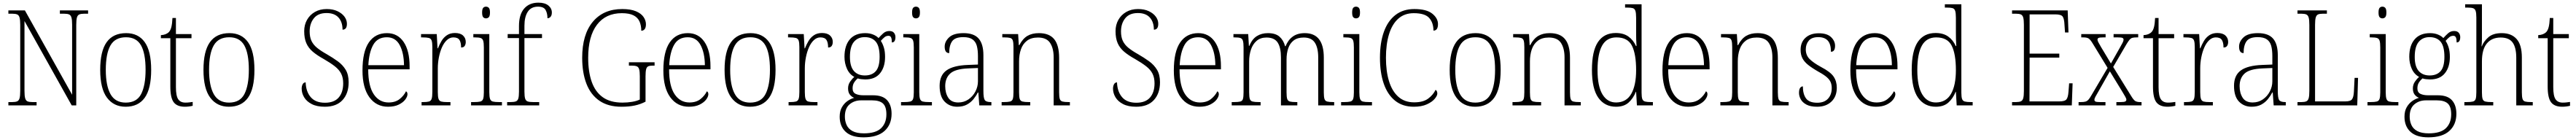

<svg xmlns="http://www.w3.org/2000/svg" viewBox="-20 -792 19357 1052"><path d="M43 0V-25H72Q96 -25 109 -30.5Q122 -36 127 -54Q132 -72 132 -109V-606Q132 -642 127 -660Q122 -678 109 -683.5Q96 -689 72 -689H43V-714H167L522 -80V-606Q522 -642 517 -660Q512 -678 499 -683.5Q486 -689 462 -689H430V-714H642V-689H613Q589 -689 576 -683.5Q563 -678 558 -660Q553 -642 553 -605V0H519L164 -634V-109Q164 -72 169 -54Q174 -36 186.5 -30.5Q199 -25 224 -25H255V0Z M924 10Q835 10 784 -58Q733 -126 733 -267Q733 -407 781.5 -475Q830 -543 928 -543Q1019 -543 1067.5 -475.5Q1116 -408 1116 -267Q1116 -125 1067.5 -57.5Q1019 10 924 10ZM925 -21Q1008 -21 1041 -86Q1074 -151 1074 -267Q1074 -391 1039.5 -451.5Q1005 -512 927 -512Q845 -512 810 -450.5Q775 -389 775 -267Q775 -148 810.5 -84.5Q846 -21 925 -21Z M1369 10Q1311 10 1285.5 -23.5Q1260 -57 1260 -142V-505H1189V-528Q1229 -530 1250 -552Q1262 -565 1268 -590Q1274 -615 1276 -657H1302V-536H1419V-505H1302V-137Q1302 -72 1319 -46.5Q1336 -21 1373 -21Q1389 -21 1401 -22.5Q1413 -24 1428 -26V3Q1398 10 1369 10Z M1700 10Q1611 10 1560 -58Q1509 -126 1509 -267Q1509 -407 1557.5 -475Q1606 -543 1704 -543Q1795 -543 1843.5 -475.5Q1892 -408 1892 -267Q1892 -125 1843.5 -57.5Q1795 10 1700 10ZM1701 -21Q1784 -21 1817 -86Q1850 -151 1850 -267Q1850 -391 1815.5 -451.5Q1781 -512 1703 -512Q1621 -512 1586 -450.5Q1551 -389 1551 -267Q1551 -148 1586.5 -84.5Q1622 -21 1701 -21Z M2421 10Q2361 10 2322.5 -10Q2284 -30 2265.5 -61Q2247 -92 2247 -126Q2247 -145 2254.5 -159Q2262 -173 2277 -173Q2279 -104 2315 -62Q2351 -20 2422 -20Q2491 -20 2525 -59Q2559 -98 2559 -166Q2559 -208 2544 -238Q2529 -268 2496.5 -293.5Q2464 -319 2412 -349Q2363 -376 2330.5 -403.5Q2298 -431 2282 -467.5Q2266 -504 2266 -558Q2266 -605 2287 -642.5Q2308 -680 2346 -702Q2384 -724 2435 -724Q2482 -724 2516 -708Q2550 -692 2568.5 -667Q2587 -642 2587 -613Q2587 -569 2554 -569Q2554 -627 2523.5 -660.5Q2493 -694 2434 -694Q2370 -694 2338.5 -654.5Q2307 -615 2307 -556Q2307 -513 2321 -484Q2335 -455 2363.5 -432Q2392 -409 2435 -385Q2480 -359 2517.5 -332Q2555 -305 2577.5 -268Q2600 -231 2600 -174Q2600 -90 2554 -40Q2508 10 2421 10Z M2896 10Q2808 10 2756 -61Q2704 -132 2704 -262Q2704 -404 2752 -473.5Q2800 -543 2888 -543Q2968 -543 3013 -477Q3058 -411 3058 -294V-271H2747Q2747 -146 2788.5 -84Q2830 -22 2900 -22Q2951 -22 2983 -47.5Q3015 -73 3031 -106Q3042 -100 3042 -84Q3042 -66 3025.5 -44Q3009 -22 2976.5 -6Q2944 10 2896 10ZM3016 -302Q3015 -395 2983.5 -453.5Q2952 -512 2887 -512Q2817 -512 2785 -455.5Q2753 -399 2748 -302Z M3148 0V-25H3160Q3188 -25 3203 -29Q3218 -33 3223.5 -49Q3229 -65 3229 -101V-438Q3229 -472 3223.5 -487.5Q3218 -503 3202 -507Q3186 -511 3154 -511H3144V-536H3262L3268 -429H3271Q3282 -457 3297.5 -483.5Q3313 -510 3338 -527Q3363 -544 3399 -544Q3439 -544 3459.5 -525Q3480 -506 3480 -477Q3480 -459 3472 -447Q3464 -435 3445 -435Q3445 -473 3432.5 -492Q3420 -511 3387 -511Q3360 -511 3338 -490.5Q3316 -470 3301 -436Q3286 -402 3278 -360.5Q3270 -319 3270 -278V-100Q3270 -65 3275.5 -49Q3281 -33 3296 -29Q3311 -25 3339 -25H3365V0Z M3632 -654Q3619 -654 3611 -663Q3603 -672 3603 -698Q3603 -724 3611 -733Q3619 -742 3632 -742Q3645 -742 3653.5 -733Q3662 -724 3662 -698Q3662 -672 3653.5 -663Q3645 -654 3632 -654ZM3520 0V-25H3542Q3574 -25 3589.5 -29Q3605 -33 3610.5 -48.5Q3616 -64 3616 -98V-435Q3616 -470 3611 -486Q3606 -502 3591.5 -506.5Q3577 -511 3549 -511H3537V-536H3657V-99Q3657 -65 3662.5 -49Q3668 -33 3683.5 -29Q3699 -25 3731 -25H3752V0Z M3791 0V-25H3815Q3841 -25 3855 -29.5Q3869 -34 3874.5 -50.5Q3880 -67 3880 -103V-506H3795V-536H3880V-597Q3880 -682 3918.5 -727Q3957 -772 4026 -772Q4075 -772 4101 -750.5Q4127 -729 4127 -698Q4127 -677 4117.5 -666Q4108 -655 4094 -655Q4094 -692 4080 -717Q4066 -742 4023 -742Q3971 -742 3946 -703.5Q3921 -665 3921 -599V-536H4053V-506H3921V-103Q3921 -67 3926.5 -50.5Q3932 -34 3946 -29.5Q3960 -25 3987 -25H4032V0Z M4650 10Q4550 10 4484.5 -35Q4419 -80 4387 -162.5Q4355 -245 4355 -358Q4355 -533 4435 -628.5Q4515 -724 4656 -724Q4719 -724 4758.5 -707.5Q4798 -691 4816 -664.5Q4834 -638 4834 -610Q4834 -585 4824.5 -573Q4815 -561 4799 -561Q4799 -600 4786 -630Q4773 -660 4741 -676.5Q4709 -693 4653 -693Q4532 -693 4466 -606Q4400 -519 4400 -358Q4400 -253 4426.5 -177.5Q4453 -102 4509.5 -61.5Q4566 -21 4658 -21Q4696 -21 4731 -27Q4766 -33 4788 -44V-219Q4788 -254 4783 -271.5Q4778 -289 4764.5 -294Q4751 -299 4727 -299H4706V-324H4899V-299H4887Q4864 -299 4852 -294Q4840 -289 4835.5 -271.5Q4831 -254 4831 -218V-28Q4792 -8 4749 1Q4706 10 4650 10Z M5157 10Q5069 10 5017 -61Q4965 -132 4965 -262Q4965 -404 5013 -473.5Q5061 -543 5149 -543Q5229 -543 5274 -477Q5319 -411 5319 -294V-271H5008Q5008 -146 5049.5 -84Q5091 -22 5161 -22Q5212 -22 5244 -47.5Q5276 -73 5292 -106Q5303 -100 5303 -84Q5303 -66 5286.5 -44Q5270 -22 5237.5 -6Q5205 10 5157 10ZM5277 -302Q5276 -395 5244.5 -453.5Q5213 -512 5148 -512Q5078 -512 5046 -455.5Q5014 -399 5009 -302Z M5616 10Q5527 10 5476 -58Q5425 -126 5425 -267Q5425 -407 5473.5 -475Q5522 -543 5620 -543Q5711 -543 5759.5 -475.5Q5808 -408 5808 -267Q5808 -125 5759.5 -57.5Q5711 10 5616 10ZM5617 -21Q5700 -21 5733 -86Q5766 -151 5766 -267Q5766 -391 5731.5 -451.5Q5697 -512 5619 -512Q5537 -512 5502 -450.5Q5467 -389 5467 -267Q5467 -148 5502.5 -84.5Q5538 -21 5617 -21Z M5906 0V-25H5918Q5946 -25 5961 -29Q5976 -33 5981.5 -49Q5987 -65 5987 -101V-438Q5987 -472 5981.5 -487.5Q5976 -503 5960 -507Q5944 -511 5912 -511H5902V-536H6020L6026 -429H6029Q6040 -457 6055.5 -483.5Q6071 -510 6096 -527Q6121 -544 6157 -544Q6197 -544 6217.5 -525Q6238 -506 6238 -477Q6238 -459 6230 -447Q6222 -435 6203 -435Q6203 -473 6190.5 -492Q6178 -511 6145 -511Q6118 -511 6096 -490.5Q6074 -470 6059 -436Q6044 -402 6036 -360.5Q6028 -319 6028 -278V-100Q6028 -65 6033.5 -49Q6039 -33 6054 -29Q6069 -25 6097 -25H6123V0Z M6469 240Q6380 240 6335 198.5Q6290 157 6290 85Q6290 43 6306.5 14Q6323 -15 6348 -32.5Q6373 -50 6399 -57Q6380 -64 6366.5 -81Q6353 -98 6353 -128Q6353 -156 6368.5 -178.5Q6384 -201 6400 -214Q6363 -234 6344.5 -275.5Q6326 -317 6326 -365Q6326 -449 6366 -496Q6406 -543 6482 -543Q6515 -543 6541 -532.5Q6567 -522 6582 -506Q6596 -522 6616 -540.5Q6636 -559 6663 -559Q6687 -559 6698 -545.5Q6709 -532 6709 -513Q6709 -495 6702.5 -484Q6696 -473 6682 -473Q6682 -498 6676.5 -510.5Q6671 -523 6657 -523Q6640 -523 6627.5 -513Q6615 -503 6599 -485Q6612 -466 6621.5 -436.5Q6631 -407 6631 -364Q6631 -288 6593.5 -241.5Q6556 -195 6482 -195Q6471 -195 6452.5 -197Q6434 -199 6426 -203Q6410 -190 6398.5 -172Q6387 -154 6387 -128Q6387 -98 6409.5 -87Q6432 -76 6468 -76H6541Q6613 -76 6646.5 -39Q6680 -2 6680 63Q6680 144 6627 192Q6574 240 6469 240ZM6479 -225Q6533 -225 6561.5 -257.5Q6590 -290 6590 -365Q6590 -444 6561.5 -478.5Q6533 -513 6478 -513Q6427 -513 6397 -477.5Q6367 -442 6367 -364Q6367 -293 6396.5 -259Q6426 -225 6479 -225ZM6472 210Q6561 210 6601 171.5Q6641 133 6641 67Q6641 9 6615 -14.5Q6589 -38 6533 -38H6451Q6400 -38 6364.5 -8Q6329 22 6329 84Q6329 118 6342 147Q6355 176 6386.5 193Q6418 210 6472 210Z M6863 -654Q6850 -654 6842 -663Q6834 -672 6834 -698Q6834 -724 6842 -733Q6850 -742 6863 -742Q6876 -742 6884.5 -733Q6893 -724 6893 -698Q6893 -672 6884.5 -663Q6876 -654 6863 -654ZM6751 0V-25H6773Q6805 -25 6820.5 -29Q6836 -33 6841.5 -48.5Q6847 -64 6847 -98V-435Q6847 -470 6842 -486Q6837 -502 6822.5 -506.5Q6808 -511 6780 -511H6768V-536H6888V-99Q6888 -65 6893.5 -49Q6899 -33 6914.5 -29Q6930 -25 6962 -25H6983V0Z M7173 10Q7116 10 7078.5 -28.5Q7041 -67 7041 -147Q7041 -226 7092.5 -263Q7144 -300 7253 -304L7329 -307V-371Q7329 -416 7320.5 -447.5Q7312 -479 7288 -496Q7264 -513 7219 -513Q7157 -513 7135 -482Q7113 -451 7113 -393Q7079 -393 7079 -442Q7079 -480 7112.5 -511.5Q7146 -543 7221 -543Q7299 -543 7334.5 -502Q7370 -461 7370 -377V-109Q7370 -56 7380 -40.5Q7390 -25 7426 -25H7430V0H7339L7332 -97H7328Q7315 -71 7295 -46.5Q7275 -22 7245.5 -6Q7216 10 7173 10ZM7181 -22Q7224 -22 7257.5 -45Q7291 -68 7310 -104.5Q7329 -141 7329 -181V-281L7256 -278Q7158 -274 7120.5 -239.5Q7083 -205 7083 -145Q7083 -93 7106 -57.5Q7129 -22 7181 -22Z M7507 0V-25H7523Q7554 -25 7570 -29Q7586 -33 7591 -48.5Q7596 -64 7596 -99V-438Q7596 -472 7591 -487.5Q7586 -503 7571 -507Q7556 -511 7528 -511H7512V-536H7631L7636 -453H7640Q7666 -502 7701 -522.5Q7736 -543 7787 -543Q7865 -543 7902 -497.5Q7939 -452 7939 -357V-99Q7939 -64 7944 -48.5Q7949 -33 7964.5 -29Q7980 -25 8011 -25H8020V0H7898V-361Q7898 -428 7871.5 -469Q7845 -510 7780 -510Q7729 -510 7697.5 -486Q7666 -462 7652 -421.5Q7638 -381 7638 -331V-98Q7638 -64 7643 -48.5Q7648 -33 7664 -29Q7680 -25 7711 -25H7722V0Z M8518 10Q8458 10 8419.5 -10Q8381 -30 8362.5 -61Q8344 -92 8344 -126Q8344 -145 8351.5 -159Q8359 -173 8374 -173Q8376 -104 8412 -62Q8448 -20 8519 -20Q8588 -20 8622 -59Q8656 -98 8656 -166Q8656 -208 8641 -238Q8626 -268 8593.5 -293.5Q8561 -319 8509 -349Q8460 -376 8427.5 -403.5Q8395 -431 8379 -467.5Q8363 -504 8363 -558Q8363 -605 8384 -642.5Q8405 -680 8443 -702Q8481 -724 8532 -724Q8579 -724 8613 -708Q8647 -692 8665.5 -667Q8684 -642 8684 -613Q8684 -569 8651 -569Q8651 -627 8620.5 -660.5Q8590 -694 8531 -694Q8467 -694 8435.5 -654.5Q8404 -615 8404 -556Q8404 -513 8418 -484Q8432 -455 8460.5 -432Q8489 -409 8532 -385Q8577 -359 8614.5 -332Q8652 -305 8674.5 -268Q8697 -231 8697 -174Q8697 -90 8651 -40Q8605 10 8518 10Z M8993 10Q8905 10 8853 -61Q8801 -132 8801 -262Q8801 -404 8849 -473.5Q8897 -543 8985 -543Q9065 -543 9110 -477Q9155 -411 9155 -294V-271H8844Q8844 -146 8885.5 -84Q8927 -22 8997 -22Q9048 -22 9080 -47.5Q9112 -73 9128 -106Q9139 -100 9139 -84Q9139 -66 9122.5 -44Q9106 -22 9073.5 -6Q9041 10 8993 10ZM9113 -302Q9112 -395 9080.5 -453.5Q9049 -512 8984 -512Q8914 -512 8882 -455.5Q8850 -399 8845 -302Z M9236 0V-25H9253Q9285 -25 9300.5 -29Q9316 -33 9320.5 -49Q9325 -65 9325 -99V-436Q9325 -470 9320 -486Q9315 -502 9301 -506.5Q9287 -511 9259 -511H9249V-536H9360L9365 -448H9369Q9389 -498 9424.5 -520.5Q9460 -543 9508 -543Q9565 -543 9595 -516.5Q9625 -490 9637 -445H9641Q9659 -491 9694.5 -517Q9730 -543 9785 -543Q9928 -543 9928 -359V-97Q9928 -64 9933 -48.5Q9938 -33 9953.5 -29Q9969 -25 10000 -25H10006V0H9886V-361Q9886 -432 9861 -471Q9836 -510 9777 -510Q9730 -510 9701.5 -488Q9673 -466 9660.5 -428.5Q9648 -391 9648 -345V-99Q9648 -64 9653 -48.5Q9658 -33 9673.5 -29Q9689 -25 9720 -25H9729V0H9606V-361Q9606 -434 9581.5 -472Q9557 -510 9497 -510Q9452 -510 9423 -485Q9394 -460 9380.5 -419Q9367 -378 9367 -331V-98Q9367 -64 9372 -48.5Q9377 -33 9393 -29Q9409 -25 9441 -25H9453V0Z M10170 -654Q10157 -654 10149 -663Q10141 -672 10141 -698Q10141 -724 10149 -733Q10157 -742 10170 -742Q10183 -742 10191.5 -733Q10200 -724 10200 -698Q10200 -672 10191.5 -663Q10183 -654 10170 -654ZM10058 0V-25H10080Q10112 -25 10127.5 -29Q10143 -33 10148.5 -48.5Q10154 -64 10154 -98V-435Q10154 -470 10149 -486Q10144 -502 10129.5 -506.5Q10115 -511 10087 -511H10075V-536H10195V-99Q10195 -65 10200.5 -49Q10206 -33 10221.5 -29Q10237 -25 10269 -25H10290V0Z M10604 10Q10520 10 10463.5 -35.5Q10407 -81 10378.5 -163.5Q10350 -246 10350 -358Q10350 -471 10379.5 -553Q10409 -635 10466.5 -679.5Q10524 -724 10608 -724Q10700 -724 10743 -689.5Q10786 -655 10786 -611Q10786 -562 10752 -562Q10752 -621 10720 -657Q10688 -693 10604 -693Q10534 -693 10487.5 -651.5Q10441 -610 10418 -534.5Q10395 -459 10395 -358Q10395 -257 10418 -182Q10441 -107 10488 -65Q10535 -23 10607 -23Q10674 -23 10711.5 -50.5Q10749 -78 10768 -117Q10781 -109 10781 -89Q10781 -73 10761.5 -49.5Q10742 -26 10702.5 -8Q10663 10 10604 10Z M11065 10Q10976 10 10925 -58Q10874 -126 10874 -267Q10874 -407 10922.5 -475Q10971 -543 11069 -543Q11160 -543 11208.5 -475.5Q11257 -408 11257 -267Q11257 -125 11208.5 -57.5Q11160 10 11065 10ZM11066 -21Q11149 -21 11182 -86Q11215 -151 11215 -267Q11215 -391 11180.5 -451.5Q11146 -512 11068 -512Q10986 -512 10951 -450.5Q10916 -389 10916 -267Q10916 -148 10951.5 -84.5Q10987 -21 11066 -21Z M11346 0V-25H11362Q11393 -25 11409 -29Q11425 -33 11430 -48.5Q11435 -64 11435 -99V-438Q11435 -472 11430 -487.5Q11425 -503 11410 -507Q11395 -511 11367 -511H11351V-536H11470L11475 -453H11479Q11505 -502 11540 -522.5Q11575 -543 11626 -543Q11704 -543 11741 -497.5Q11778 -452 11778 -357V-99Q11778 -64 11783 -48.5Q11788 -33 11803.5 -29Q11819 -25 11850 -25H11859V0H11737V-361Q11737 -428 11710.5 -469Q11684 -510 11619 -510Q11568 -510 11536.5 -486Q11505 -462 11491 -421.5Q11477 -381 11477 -331V-98Q11477 -64 11482 -48.5Q11487 -33 11503 -29Q11519 -25 11550 -25H11561V0Z M12124 10Q12039 10 11991 -57.5Q11943 -125 11943 -267Q11943 -409 11988.5 -476.5Q12034 -544 12122 -544Q12180 -544 12217 -517.5Q12254 -491 12274 -446H12278Q12276 -471 12275.5 -498Q12275 -525 12275 -548V-658Q12275 -694 12269.5 -710.5Q12264 -727 12249.5 -731Q12235 -735 12207 -735H12192V-760H12316V-95Q12316 -63 12321.5 -48Q12327 -33 12342.5 -29Q12358 -25 12388 -25H12401V0H12281L12275 -102H12273Q12253 -52 12218 -21Q12183 10 12124 10ZM12126 -22Q12202 -23 12238.5 -87Q12275 -151 12275 -265Q12275 -386 12243.5 -448.5Q12212 -511 12127 -511Q12054 -511 12019.5 -449.5Q11985 -388 11985 -265Q11985 -143 12022.5 -82Q12060 -21 12126 -22Z M12665 10Q12577 10 12525 -61Q12473 -132 12473 -262Q12473 -404 12521 -473.5Q12569 -543 12657 -543Q12737 -543 12782 -477Q12827 -411 12827 -294V-271H12516Q12516 -146 12557.5 -84Q12599 -22 12669 -22Q12720 -22 12752 -47.5Q12784 -73 12800 -106Q12811 -100 12811 -84Q12811 -66 12794.5 -44Q12778 -22 12745.5 -6Q12713 10 12665 10ZM12785 -302Q12784 -395 12752.5 -453.5Q12721 -512 12656 -512Q12586 -512 12554 -455.5Q12522 -399 12517 -302Z M12908 0V-25H12924Q12955 -25 12971 -29Q12987 -33 12992 -48.5Q12997 -64 12997 -99V-438Q12997 -472 12992 -487.5Q12987 -503 12972 -507Q12957 -511 12929 -511H12913V-536H13032L13037 -453H13041Q13067 -502 13102 -522.5Q13137 -543 13188 -543Q13266 -543 13303 -497.5Q13340 -452 13340 -357V-99Q13340 -64 13345 -48.5Q13350 -33 13365.5 -29Q13381 -25 13412 -25H13421V0H13299V-361Q13299 -428 13272.5 -469Q13246 -510 13181 -510Q13130 -510 13098.5 -486Q13067 -462 13053 -421.5Q13039 -381 13039 -331V-98Q13039 -64 13044 -48.5Q13049 -33 13065 -29Q13081 -25 13112 -25H13123V0Z M13635 10Q13585 10 13555 -6Q13525 -22 13512 -46Q13499 -70 13499 -94Q13499 -120 13507.5 -131.5Q13516 -143 13528 -143Q13528 -86 13551.5 -53Q13575 -20 13636 -20Q13689 -20 13717 -50.5Q13745 -81 13745 -130Q13745 -154 13737.5 -173Q13730 -192 13709.5 -210.5Q13689 -229 13649 -251Q13598 -280 13568 -304Q13538 -328 13524.5 -354.5Q13511 -381 13511 -418Q13511 -475 13548 -508.5Q13585 -542 13648 -542Q13710 -542 13740 -513Q13770 -484 13770 -448Q13770 -403 13739 -403Q13739 -461 13715 -487Q13691 -513 13644 -513Q13595 -513 13572.5 -486.5Q13550 -460 13550 -421Q13550 -377 13578.5 -348.5Q13607 -320 13664 -289Q13735 -252 13759 -216.5Q13783 -181 13783 -133Q13783 -67 13742.5 -28.5Q13702 10 13635 10Z M14077 10Q13989 10 13937 -61Q13885 -132 13885 -262Q13885 -404 13933 -473.5Q13981 -543 14069 -543Q14149 -543 14194 -477Q14239 -411 14239 -294V-271H13928Q13928 -146 13969.5 -84Q14011 -22 14081 -22Q14132 -22 14164 -47.5Q14196 -73 14212 -106Q14223 -100 14223 -84Q14223 -66 14206.5 -44Q14190 -22 14157.5 -6Q14125 10 14077 10ZM14197 -302Q14196 -395 14164.5 -453.5Q14133 -512 14068 -512Q13998 -512 13966 -455.5Q13934 -399 13929 -302Z M14527 10Q14442 10 14394 -57.5Q14346 -125 14346 -267Q14346 -409 14391.5 -476.5Q14437 -544 14525 -544Q14583 -544 14620 -517.5Q14657 -491 14677 -446H14681Q14679 -471 14678.5 -498Q14678 -525 14678 -548V-658Q14678 -694 14672.5 -710.5Q14667 -727 14652.5 -731Q14638 -735 14610 -735H14595V-760H14719V-95Q14719 -63 14724.5 -48Q14730 -33 14745.5 -29Q14761 -25 14791 -25H14804V0H14684L14678 -102H14676Q14656 -52 14621 -21Q14586 10 14527 10ZM14529 -22Q14605 -23 14641.5 -87Q14678 -151 14678 -265Q14678 -386 14646.5 -448.5Q14615 -511 14530 -511Q14457 -511 14422.5 -449.5Q14388 -388 14388 -265Q14388 -143 14425.5 -82Q14463 -21 14529 -22Z M15100 0V-25H15129Q15153 -25 15166 -30.5Q15179 -36 15184 -54Q15189 -72 15189 -108V-605Q15189 -642 15184 -660Q15179 -678 15166 -683.5Q15153 -689 15129 -689H15100V-714H15518L15524 -548H15498L15494 -606Q15492 -652 15480 -668Q15468 -684 15425 -684H15232V-389H15455V-359H15232L15231 -30H15454Q15497 -30 15509 -45.5Q15521 -61 15524 -102L15529 -166H15555L15549 0Z M15600 0V-25H15617Q15639 -25 15651.5 -28.5Q15664 -32 15674 -43Q15684 -54 15697 -77L15818 -282L15708 -462Q15689 -494 15676 -502.5Q15663 -511 15636 -511H15620V-536H15803V-511H15786Q15756 -511 15749 -506.5Q15742 -502 15742 -494Q15742 -486 15749.5 -472.5Q15757 -459 15769 -438L15843 -315L15911 -435Q15923 -456 15930.5 -470.5Q15938 -485 15938 -494Q15938 -503 15930 -507Q15922 -511 15895 -511H15863V-536H16048V-511H16038Q16017 -511 16005 -508Q15993 -505 15983.5 -494Q15974 -483 15960 -460L15860 -289L15993 -74Q16012 -42 16025 -33.5Q16038 -25 16063 -25H16073V0H15884V-25H15914Q15942 -25 15950.5 -29.5Q15959 -34 15959 -43Q15959 -51 15951 -65Q15943 -79 15928 -104L15835 -256L15747 -101Q15735 -80 15727 -66Q15719 -52 15719 -42Q15719 -33 15727 -29Q15735 -25 15762 -25H15802V0Z M16268 10Q16210 10 16184.5 -23.5Q16159 -57 16159 -142V-505H16088V-528Q16128 -530 16149 -552Q16161 -565 16167 -590Q16173 -615 16175 -657H16201V-536H16318V-505H16201V-137Q16201 -72 16218 -46.5Q16235 -21 16272 -21Q16288 -21 16300 -22.5Q16312 -24 16327 -26V3Q16297 10 16268 10Z M16392 0V-25H16404Q16432 -25 16447 -29Q16462 -33 16467.5 -49Q16473 -65 16473 -101V-438Q16473 -472 16467.5 -487.5Q16462 -503 16446 -507Q16430 -511 16398 -511H16388V-536H16506L16512 -429H16515Q16526 -457 16541.5 -483.5Q16557 -510 16582 -527Q16607 -544 16643 -544Q16683 -544 16703.5 -525Q16724 -506 16724 -477Q16724 -459 16716 -447Q16708 -435 16689 -435Q16689 -473 16676.5 -492Q16664 -511 16631 -511Q16604 -511 16582 -490.5Q16560 -470 16545 -436Q16530 -402 16522 -360.5Q16514 -319 16514 -278V-100Q16514 -65 16519.5 -49Q16525 -33 16540 -29Q16555 -25 16583 -25H16609V0Z M16900 10Q16843 10 16805.5 -28.5Q16768 -67 16768 -147Q16768 -226 16819.5 -263Q16871 -300 16980 -304L17056 -307V-371Q17056 -416 17047.5 -447.5Q17039 -479 17015 -496Q16991 -513 16946 -513Q16884 -513 16862 -482Q16840 -451 16840 -393Q16806 -393 16806 -442Q16806 -480 16839.5 -511.5Q16873 -543 16948 -543Q17026 -543 17061.5 -502Q17097 -461 17097 -377V-109Q17097 -56 17107 -40.5Q17117 -25 17153 -25H17157V0H17066L17059 -97H17055Q17042 -71 17022 -46.5Q17002 -22 16972.5 -6Q16943 10 16900 10ZM16908 -22Q16951 -22 16984.5 -45Q17018 -68 17037 -104.5Q17056 -141 17056 -181V-281L16983 -278Q16885 -274 16847.5 -239.5Q16810 -205 16810 -145Q16810 -93 16833 -57.5Q16856 -22 16908 -22Z M17245 0V-25H17275Q17298 -25 17311 -30.5Q17324 -36 17329 -54Q17334 -72 17334 -109V-605Q17334 -642 17329 -660Q17324 -678 17311 -683.5Q17298 -689 17274 -689H17245V-714H17466V-689H17436Q17412 -689 17399.5 -683.5Q17387 -678 17382 -660Q17377 -642 17377 -606V-30H17604Q17644 -30 17655.5 -47Q17667 -64 17669 -104L17674 -207H17700L17694 0Z M17883 -654Q17870 -654 17862 -663Q17854 -672 17854 -698Q17854 -724 17862 -733Q17870 -742 17883 -742Q17896 -742 17904.5 -733Q17913 -724 17913 -698Q17913 -672 17904.5 -663Q17896 -654 17883 -654ZM17771 0V-25H17793Q17825 -25 17840.5 -29Q17856 -33 17861.5 -48.5Q17867 -64 17867 -98V-435Q17867 -470 17862 -486Q17857 -502 17842.5 -506.5Q17828 -511 17800 -511H17788V-536H17908V-99Q17908 -65 17913.5 -49Q17919 -33 17934.5 -29Q17950 -25 17982 -25H18003V0Z M18228 240Q18139 240 18094 198.5Q18049 157 18049 85Q18049 43 18065.5 14Q18082 -15 18107 -32.5Q18132 -50 18158 -57Q18139 -64 18125.5 -81Q18112 -98 18112 -128Q18112 -156 18127.5 -178.5Q18143 -201 18159 -214Q18122 -234 18103.5 -275.5Q18085 -317 18085 -365Q18085 -449 18125 -496Q18165 -543 18241 -543Q18274 -543 18300 -532.5Q18326 -522 18341 -506Q18355 -522 18375 -540.5Q18395 -559 18422 -559Q18446 -559 18457 -545.5Q18468 -532 18468 -513Q18468 -495 18461.5 -484Q18455 -473 18441 -473Q18441 -498 18435.5 -510.5Q18430 -523 18416 -523Q18399 -523 18386.5 -513Q18374 -503 18358 -485Q18371 -466 18380.5 -436.5Q18390 -407 18390 -364Q18390 -288 18352.5 -241.5Q18315 -195 18241 -195Q18230 -195 18211.5 -197Q18193 -199 18185 -203Q18169 -190 18157.5 -172Q18146 -154 18146 -128Q18146 -98 18168.5 -87Q18191 -76 18227 -76H18300Q18372 -76 18405.5 -39Q18439 -2 18439 63Q18439 144 18386 192Q18333 240 18228 240ZM18238 -225Q18292 -225 18320.5 -257.5Q18349 -290 18349 -365Q18349 -444 18320.5 -478.5Q18292 -513 18237 -513Q18186 -513 18156 -477.5Q18126 -442 18126 -364Q18126 -293 18155.5 -259Q18185 -225 18238 -225ZM18231 210Q18320 210 18360 171.5Q18400 133 18400 67Q18400 9 18374 -14.5Q18348 -38 18292 -38H18210Q18159 -38 18123.5 -8Q18088 22 18088 84Q18088 118 18101 147Q18114 176 18145.5 193Q18177 210 18231 210Z M18499 0V-25H18516Q18547 -25 18563 -29Q18579 -33 18584 -48.5Q18589 -64 18589 -99V-660Q18589 -695 18583.5 -710.5Q18578 -726 18564 -730.5Q18550 -735 18524 -735H18505V-760H18631V-497Q18631 -483 18630 -468Q18629 -453 18628 -444H18630Q18645 -482 18680 -512.5Q18715 -543 18780 -543Q18852 -543 18891.5 -499Q18931 -455 18931 -360V-98Q18931 -65 18936 -49Q18941 -33 18956 -29Q18971 -25 19002 -25H19013V0H18889V-358Q18889 -434 18862 -472Q18835 -510 18772 -510Q18705 -510 18668 -465.5Q18631 -421 18631 -331V-98Q18631 -64 18636 -48.5Q18641 -33 18657 -29Q18673 -25 18704 -25H18716V0Z M19234 10Q19176 10 19150.5 -23.5Q19125 -57 19125 -142V-505H19054V-528Q19094 -530 19115 -552Q19127 -565 19133 -590Q19139 -615 19141 -657H19167V-536H19284V-505H19167V-137Q19167 -72 19184 -46.5Q19201 -21 19238 -21Q19254 -21 19266 -22.5Q19278 -24 19293 -26V3Q19263 10 19234 10Z"/></svg>

Font: Noto Serif Georgian SemiCondensed ExtraLight
Style: Regular
Weight: 200
Width: 4
Designer: Monotype Design Team, Akaki Razmadze
Foundry: Google LLC
Version: Version 2.003; ttfautohint (v1.8.4.7-5d5b)